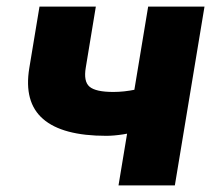

<svg xmlns="http://www.w3.org/2000/svg" viewBox="-20 -559 646 579"><path d="M300.3 -149.4Q168.5 -149.4 109.9 -200.2Q51.3 -251 68.4 -354L99.1 -539.1H269L238.8 -356Q231.4 -313.5 250 -297.6Q268.6 -281.7 321.8 -281.7Q354.5 -281.7 389.6 -289.1Q424.8 -296.4 468.3 -310.1L446.8 -177.7Q432.1 -171.4 406 -164.8Q379.9 -158.2 351.3 -153.8Q322.8 -149.4 300.3 -149.4ZM337.4 0 426.8 -539.1H596.7L507.3 0Z"/></svg>

Font: Inter 18pt ExtraBold
Style: Italic
Weight: 800
Italic angle: -9.3988°
Designer: Rasmus Andersson
Foundry: rsms
Version: Version 4.001;git-66647c0bb